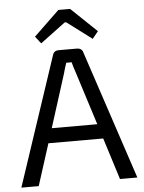

<svg xmlns="http://www.w3.org/2000/svg" viewBox="-60 -944 741 991"><g transform="rotate(-5 311.0 -448.5)"><path d="M177 -733 148 -770 280 -897H341L474 -770L444 -733L315 -830H307ZM453 -216H169L100 0H10L232 -666Q238 -690 264 -690H357Q384 -690 390 -666L611 0H521ZM429 -292 342 -566Q328 -607 325 -622H297Q288 -596 280 -566L193 -292Z"/></g></svg>

Font: Exo 2
Style: Regular
Weight: 400
Designer: Natanael Gama
Version: Version 1.001;PS 001.001;hotconv 1.0.70;makeotf.lib2.5.58329